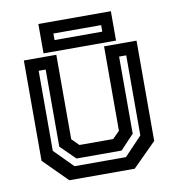

<svg xmlns="http://www.w3.org/2000/svg" viewBox="-78 -754 757 824"><g transform="rotate(-10 300.5 -342.0)"><path d="M158 0 55 -103V-540H196.5V-172L227 -141.5H374L404.5 -172V-540H546V-103L443 0ZM190.5 -55.5H414.5L491.5 -136.5V-485.5H460.5V-149.5L401 -86.5H204.5L140.5 -149.5V-485.5H110V-136.5ZM143.5 -555.5V-683.5H459.5V-555.5ZM200 -603.5H408V-632H200Z"/></g></svg>

Font: Tourney SemiBold
Style: Regular
Weight: 600
Version: Version 1.015